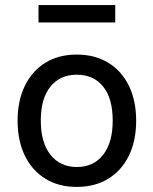

<svg xmlns="http://www.w3.org/2000/svg" viewBox="-20 -724 602 753"><path d="M281 9Q210 9 158 -23Q106 -55 77.5 -113.5Q49 -172 49 -251Q49 -329 77.5 -387.5Q106 -446 158 -478Q210 -510 281 -510Q352 -510 404.5 -478Q457 -446 485.5 -387.5Q514 -329 514 -251Q514 -172 485.5 -113.5Q457 -55 404.5 -23Q352 9 281 9ZM281 -69Q347 -69 384.5 -117Q422 -165 422 -251Q422 -338 384.5 -384.5Q347 -431 281 -431Q216 -431 178 -384.5Q140 -338 140 -251Q140 -165 178 -117Q216 -69 281 -69ZM131 -636V-704H432V-636Z"/></svg>

Font: Nunitoga
Style: Medium
Weight: 500
Designer: Vernon Adams
Foundry: Vernon Adams
Version: Version 1.0